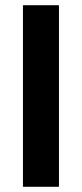

<svg xmlns="http://www.w3.org/2000/svg" viewBox="-20 -716 314 736"><path d="M68 -696H206V0H68Z"/></svg>

Font: XXII Aven Bold
Style: Regular
Weight: 700
Designer: Lecter Johnson
Foundry: Doubletwo Studios
Version: Version 1.001